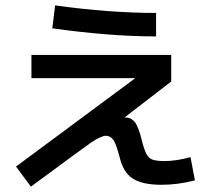

<svg xmlns="http://www.w3.org/2000/svg" viewBox="-20 -652 790 719"><path d="M97.7 -446.3H621.1V-346.7L447.3 -212.9V-211.9H450.2Q471.7 -211.9 486.3 -193.4Q500 -173.8 512.7 -120.1Q524.4 -73.2 540 -60.5Q553.7 -48.8 594.7 -48.8Q639.6 -48.8 693.4 -63.5L710 23.4Q646.5 40 585 40Q511.7 40 475.6 15.6Q441.4 -6.8 427.7 -64.5Q416 -109.4 405.3 -127Q393.6 -143.6 376 -143.6Q360.4 -143.6 322.3 -119.1Q282.2 -90.8 95.7 46.9L40 -28.3L485.4 -358.4L484.4 -359.4H97.7ZM186.5 -631.8Q389.6 -603.5 564.5 -603.5V-515.6Q392.6 -515.6 175.8 -545.9Z"/></svg>

Font: RobotoJAA
Style: Medium
Weight: 500
Version: Version 2.05; 2016-11-05